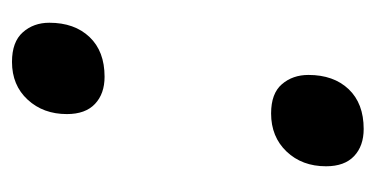

<svg xmlns="http://www.w3.org/2000/svg" viewBox="-168 -424 606 309"><g transform="rotate(90 134.5 -269.0)"><path d="M100.1 -462.9Q100.1 -503.4 123 -527.6Q146 -551.8 187 -551.8Q214.4 -551.8 230.7 -536.4Q247.1 -521 247.1 -491.2Q247.1 -452.6 223.4 -427.7Q199.7 -402.8 162.1 -402.8Q129.9 -402.8 115 -420.2Q100.1 -437.5 100.1 -462.9ZM16.1 -45.9Q16.1 -86.4 39.1 -110.6Q62 -134.8 103 -134.8Q130.4 -134.8 146.7 -119.4Q163.1 -104 163.1 -74.2Q163.1 -36.1 139.9 -11Q116.7 14.2 79.1 14.2Q46.9 14.2 31.5 -3.2Q16.1 -20.5 16.1 -45.9Z"/></g></svg>

Font: f52698313916912   
Style: Italic
Weight: 600
Italic angle: -12°
Foundry: Ascender Corporation
Version: Version 1.10